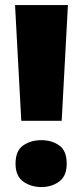

<svg xmlns="http://www.w3.org/2000/svg" viewBox="-20 -734 330 766"><path d="M226.1 -252H64.9L40 -713.9H251ZM42 -81.1Q42 -132.8 72.5 -153.8Q103 -174.8 145 -174.8Q186.5 -174.8 216.3 -153.8Q246.1 -132.8 246.1 -81.1Q246.1 -31.7 216.3 -9.8Q186.5 12.2 145 12.2Q103 12.2 72.5 -9.8Q42 -31.7 42 -81.1Z"/></svg>

Font: Open Sans ExtraBold
Style: Regular
Weight: 800
Designer: Monotype Design Team
Foundry: Monotype Imaging Inc.
Version: Version 3.003; ttfautohint (v1.8.4)